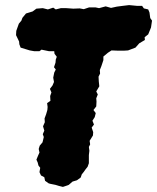

<svg xmlns="http://www.w3.org/2000/svg" viewBox="-20 -709 617 754"><path d="M227 25 211 21 198 17 178 13 171 11 157 1 154 -13 141 -20 135 -33 138 -50 131 -59 128 -71 123 -82 130 -99 135 -110 132 -124 136 -137 147 -150 152 -171 148 -182 154 -196 149 -213 156 -229 155 -244 161 -260 166 -277 167 -289 165 -304 178 -313 177 -332 182 -346 176 -360 186 -373 192 -387 189 -404 193 -424 199 -436 192 -445 198 -463 199 -475 203 -486 194 -498 193 -508H172L143 -514L135 -508H114L97 -511L61 -522L56 -535L55 -546L43 -571L44 -588L54 -616L64 -628L68 -639L82 -656L108 -664L123 -675L148 -677L168 -672L189 -679L199 -672L219 -677H240L268 -675L293 -676L309 -673L330 -680H355L369 -677L395 -684L416 -678L439 -683L462 -686L487 -689L518 -686H538L545 -676L562 -672L567 -660L570 -638L577 -628L573 -601L562 -574L548 -563L549 -552L527 -539L512 -522L483 -511L467 -510H443L418 -511L404 -502L386 -487V-473L382 -461L378 -449L372 -434L373 -420L367 -408L368 -389L370 -370L358 -350L364 -338L358 -323L359 -310L358 -291L347 -277L356 -265L352 -249L343 -235L349 -220L340 -208L346 -190L345 -177L332 -156L334 -142L329 -132L331 -117L329 -100V-88V-68L324 -54L316 -44L309 -34L301 -24L297 -12L282 -1L265 4L250 17L245 19Z"/></svg>

Font: Winky Rough ExtraBold
Style: Italic
Weight: 800
Italic angle: -8.97852°
Designer: Simon Atzbach
Foundry: typofactur
Version: Version 1.206; ttfautohint (v1.8.4.7-5d5b)